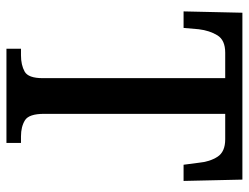

<svg xmlns="http://www.w3.org/2000/svg" viewBox="-106 -648 754 581"><g transform="rotate(90 270.5 -357.0)"><path d="M127 0V-44H147Q176 -44 196 -55Q216 -66 216 -110V-662H139Q101 -662 86.5 -638.5Q72 -615 68 -582L64 -536H14L18 -714H523L527 -536H478L472 -582Q469 -615 454 -638.5Q439 -662 401 -662H324V-114Q324 -68 343.5 -56Q363 -44 392 -44H412V0Z"/></g></svg>

Font: Noto Serif Tamil Condensed Medium
Style: Italic
Weight: 500
Width: 3
Italic angle: -12°
Designer: Indian Type Foundry, Tom Grace, and the Monotype Design Team
Foundry: Monotype Imaging Inc.
Version: Version 2.003; ttfautohint (v1.8.4.7-5d5b)